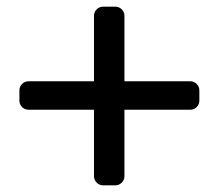

<svg xmlns="http://www.w3.org/2000/svg" viewBox="-20 -587 654 574"><path d="M352 -259V-60Q352 -49 344 -41Q336 -33 325 -33H288Q277 -33 269 -41Q261 -49 261 -60V-259H65Q54 -259 46 -267Q38 -275 38 -286V-317Q38 -328 46 -336Q54 -344 65 -344H261V-540Q261 -551 269 -559Q277 -567 288 -567H325Q336 -567 344 -559Q352 -551 352 -540V-344H549Q560 -344 568 -336Q576 -328 576 -317V-286Q576 -275 568 -267Q560 -259 549 -259Z"/></svg>

Font: Rubik
Style: Regular
Weight: 400
Designer: Hubert & Fischer
Foundry: Hubert & Fischer
Version: Version 1.002; ttfautohint (v1.6)